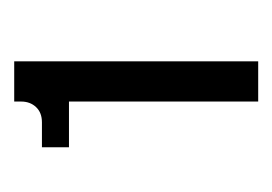

<svg xmlns="http://www.w3.org/2000/svg" viewBox="-78 -666 392 277"><g transform="rotate(-90 118.5 -528.0)"><path d="M110 -352V-625H44V-664H80Q94 -664 102 -672.5Q110 -681 110 -694V-704H168V-352Z"/></g></svg>

Font: Host Grotesk Light
Style: Regular
Weight: 300
Designer: Doukan Karapınar
Foundry: Element Type
Version: Version 1.003